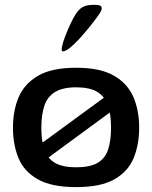

<svg xmlns="http://www.w3.org/2000/svg" viewBox="-20 -755 623 785"><path d="M291 10Q191 10 134.5 -22Q78 -54 55.5 -109Q33 -164 33 -233Q33 -303 56.5 -358Q80 -413 136 -445.5Q192 -478 291 -478Q390 -478 446 -445.5Q502 -413 525.5 -358Q549 -303 549 -233Q549 -164 526.5 -109Q504 -54 448 -22Q392 10 291 10ZM291 -71Q347 -71 378 -88.5Q409 -106 421.5 -142Q434 -178 434 -233Q434 -288 421 -324.5Q408 -361 377.5 -379.5Q347 -398 291 -398Q237 -398 205.5 -379Q174 -360 161.5 -323Q149 -286 149 -232Q149 -179 161.5 -143Q174 -107 205 -89Q236 -71 291 -71ZM102 -55V-134L482 -412V-334ZM237 -545Q230 -545 233 -562Q236 -579 245.5 -604Q255 -629 267 -655Q279 -681 290 -698Q304 -719 319.5 -727Q335 -735 359 -735H372Q413 -735 384 -695Q368 -672 347 -646Q326 -620 305 -597Q284 -574 266 -559.5Q248 -545 237 -545Z"/></svg>

Font: Red Rose Medium
Style: Regular
Weight: 500
Designer: Jaikishan Patel
Version: Version 2.000